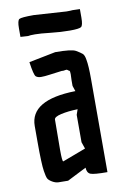

<svg xmlns="http://www.w3.org/2000/svg" viewBox="-83 -765 528 821"><g transform="rotate(-10 181.0 -354.5)"><path d="M234 -413 235 -440Q235 -454 232 -455Q229 -456 225 -459.5Q221 -463 214.5 -461Q208 -459 199 -460L145 -453Q124 -450 109 -450Q94 -450 86 -457Q78 -464 70 -521L186 -544Q257 -544 275 -533.5Q293 -523 301 -516Q309 -509 312 -488Q317 -462 317 -406V0Q259 0 244 -6Q229 -12 228 -35L145 7Q117 7 103.5 6.5Q90 6 76.5 -2Q63 -10 58.5 -18Q54 -26 50 -52Q45 -83 45 -179V-248Q45 -361 242 -365L234 -389ZM139 -78Q140 -78 240 -116L230 -145V-264L238 -287Q197 -286 166 -279Q135 -272 135 -260L134 -128Q134 -78 139 -78ZM123 -716 264 -707Q283 -707 290 -708L322 -707V-670Q322 -636 313 -630Q304 -624 264 -624Q224 -624 180.5 -629Q137 -634 114 -634Q91 -634 84 -632L51 -634V-671Q51 -705 60 -710.5Q69 -716 123 -716Z"/></g></svg>

Font: Economica
Style: Bold
Weight: 700
Designer: Vicente Lamonaca
Foundry: Vicente Lamonaca
Version: Version 1.100